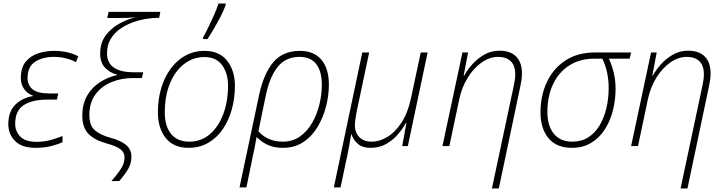

<svg xmlns="http://www.w3.org/2000/svg" viewBox="-20 -827 4095 1087"><path d="M182 10Q103 10 65 -29Q27 -68 27 -124Q27 -194 65.5 -233Q104 -272 166 -283L167 -285Q135 -297 116.5 -323Q98 -349 98 -385Q98 -444 125.5 -477.5Q153 -511 196 -525Q239 -539 285 -539Q367 -539 423 -508L410 -475Q387 -488 354 -496.5Q321 -505 286 -505Q222 -505 179 -477.5Q136 -450 136 -384Q136 -346 164 -322Q192 -298 259 -298H310L302 -263H248Q162 -263 114 -231.5Q66 -200 66 -127Q66 -82 95.5 -53Q125 -24 186 -24Q228 -24 264 -33.5Q300 -43 334 -57V-22Q309 -10 269.5 0Q230 10 182 10Z M611 198Q654 148 669.5 120.5Q685 93 685 64Q685 36 662 18Q639 0 583 -15Q517 -33 481.5 -68.5Q446 -104 446 -172Q446 -238 473 -285Q500 -332 545 -361Q590 -390 642 -402V-405Q601 -415 574 -444.5Q547 -474 547 -524Q547 -583 577 -624.5Q607 -666 653.5 -692Q700 -718 747 -729Q723 -727 702 -726Q681 -725 646 -725H587L595 -760H888L881 -726H871Q841 -726 803.5 -719.5Q766 -713 728 -699Q690 -685 657.5 -661.5Q625 -638 605.5 -604.5Q586 -571 586 -525Q586 -471 624.5 -444.5Q663 -418 735 -418H791L783 -385H731Q668 -385 612 -362.5Q556 -340 521 -293.5Q486 -247 486 -175Q486 -116 517.5 -89Q549 -62 606 -47Q662 -32 693 -7Q724 18 724 61Q724 98 705 130.5Q686 163 655 198Z M1048 10Q962 10 918 -46Q874 -102 874 -190Q874 -291 908 -370Q942 -449 1001.5 -494Q1061 -539 1138 -539Q1222 -539 1266 -483Q1310 -427 1310 -341Q1310 -272 1292.5 -208.5Q1275 -145 1241.5 -96Q1208 -47 1159 -18.5Q1110 10 1048 10ZM1052 -25Q1119 -25 1168 -67Q1217 -109 1244 -181Q1271 -253 1271 -343Q1271 -411 1238 -457.5Q1205 -504 1137 -504Q1073 -504 1022 -464.5Q971 -425 942 -354.5Q913 -284 913 -190Q913 -114 948 -69.5Q983 -25 1052 -25ZM1129 -606V-614Q1143 -639 1159.5 -672.5Q1176 -706 1191.5 -741Q1207 -776 1217 -807H1258L1257 -797Q1247 -768 1229 -733.5Q1211 -699 1191.5 -665.5Q1172 -632 1155 -606Z M1336 234 1447 -290Q1473 -410 1527 -474.5Q1581 -539 1679 -539Q1757 -539 1799.5 -489Q1842 -439 1842 -347Q1842 -289 1826.5 -227Q1811 -165 1779.5 -111Q1748 -57 1698.5 -23.5Q1649 10 1581 10Q1529 10 1492 -8.5Q1455 -27 1433 -52Q1427 -18 1421 11.5Q1415 41 1409 69L1375 234ZM1581 -25Q1637 -25 1678.5 -54.5Q1720 -84 1747.5 -132Q1775 -180 1788.5 -236.5Q1802 -293 1802 -347Q1802 -423 1770.5 -464Q1739 -505 1676 -505Q1596 -505 1550.5 -446.5Q1505 -388 1483 -278L1443 -84Q1465 -58 1500 -41.5Q1535 -25 1581 -25Z M1870 234 2031 -530H2070L1998 -189Q1993 -160 1991 -144.5Q1989 -129 1989 -119Q1989 -78 2013.5 -51.5Q2038 -25 2084 -25Q2129 -25 2173.5 -52Q2218 -79 2253.5 -133.5Q2289 -188 2307 -272L2362 -530H2401L2289 0H2257L2281 -131H2278Q2260 -98 2232 -65.5Q2204 -33 2165.5 -11.5Q2127 10 2078 10Q2031 10 2005.5 -13Q1980 -36 1970 -66H1968Q1963 -37 1956 3Q1949 43 1939 87L1908 234Z M2765 240 2889 -343Q2893 -362 2895 -377Q2897 -392 2897 -406Q2897 -456 2871.5 -480.5Q2846 -505 2800 -505Q2752 -505 2706.5 -473Q2661 -441 2627.5 -386.5Q2594 -332 2580 -265L2524 0H2485L2598 -530H2630L2605 -399H2608Q2624 -429 2652.5 -461.5Q2681 -494 2720.5 -517Q2760 -540 2808 -540Q2869 -540 2902 -507Q2935 -474 2935 -411Q2935 -394 2932.5 -375.5Q2930 -357 2926 -339L2804 240Z M3218 10Q3131 10 3085.5 -44.5Q3040 -99 3040 -191Q3040 -285 3076 -362Q3112 -439 3181 -484.5Q3250 -530 3350 -530H3553L3545 -495H3427Q3443 -462 3454 -418.5Q3465 -375 3465 -324Q3465 -260 3449.5 -200Q3434 -140 3403 -92.5Q3372 -45 3325.5 -17.5Q3279 10 3218 10ZM3221 -25Q3272 -25 3310.5 -49.5Q3349 -74 3374.5 -117Q3400 -160 3413 -214.5Q3426 -269 3426 -329Q3426 -421 3390 -495H3347Q3263 -495 3203 -456.5Q3143 -418 3111 -350Q3079 -282 3079 -193Q3079 -116 3115 -70.5Q3151 -25 3221 -25Z M3833 240 3957 -343Q3961 -362 3963 -377Q3965 -392 3965 -406Q3965 -456 3939.5 -480.5Q3914 -505 3868 -505Q3820 -505 3774.5 -473Q3729 -441 3695.5 -386.5Q3662 -332 3648 -265L3592 0H3553L3666 -530H3698L3673 -399H3676Q3692 -429 3720.5 -461.5Q3749 -494 3788.5 -517Q3828 -540 3876 -540Q3937 -540 3970 -507Q4003 -474 4003 -411Q4003 -394 4000.5 -375.5Q3998 -357 3994 -339L3872 240Z"/></svg>

Font: Noto Sans Disp ExtLt
Style: Italic
Weight: 200
Italic angle: -12°
Designer: Monotype Design Team
Foundry: Monotype Imaging Inc.
Version: Version 2.000;GOOG;noto-source:20170915:90ef993387c0